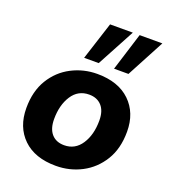

<svg xmlns="http://www.w3.org/2000/svg" viewBox="-140 -863 868 977"><g transform="rotate(20 294.5 -374.5)"><path d="M274 11Q160 11 96.5 -50.5Q33 -112 33 -215Q33 -306 72 -370Q111 -434 175.5 -467.5Q240 -501 314 -501Q428 -501 492 -439.5Q556 -378 556 -276Q556 -184 516.5 -120Q477 -56 413 -22.5Q349 11 274 11ZM278 -102Q337 -102 370.5 -153Q404 -204 404 -281Q404 -333 379 -360.5Q354 -388 311 -388Q251 -388 218 -337Q185 -286 185 -210Q185 -158 209.5 -130Q234 -102 278 -102ZM384 -555 448 -760H571L462 -555ZM222 -555 288 -760H411L301 -555Z"/></g></svg>

Font: Nunito Sans ExtraBold
Style: Italic
Weight: 800
Italic angle: -9°
Designer: Vernon Adams
Foundry: Vernon Adams
Version: Version 3.006; ttfautohint (v1.8.3)